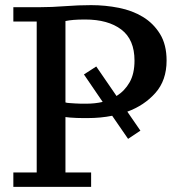

<svg xmlns="http://www.w3.org/2000/svg" viewBox="-20 -728 707 748"><path d="M32 -644V-700H136Q181 -700 233.5 -704Q286 -708 335 -708Q390 -708 443 -697.5Q496 -687 537 -662Q578 -637 603.5 -595.5Q629 -554 629 -492Q629 -415 585.5 -366Q542 -317 476 -293L527 -219L479 -187L417 -277Q372 -268 322 -268Q316 -268 304 -268Q292 -268 278.5 -268.5Q265 -269 253 -270Q241 -271 235 -272V-56H335V0H32V-56H123V-644ZM235 -329Q240 -327 250.5 -326.5Q261 -326 273 -325Q285 -324 296.5 -324Q308 -324 314 -324Q351 -324 380 -331L307 -438L355 -469L434 -354Q466 -374 485 -407.5Q504 -441 504 -492Q504 -574 452.5 -613Q401 -652 312 -652Q285 -652 267 -650.5Q249 -649 235 -646Z"/></svg>

Font: PT Serif Caption
Style: Regular
Weight: 400
Designer: A.Korolkova, O.Umpeleva, V.Yefimov
Foundry: ParaType Ltd
Version: Version 1.000W OFL